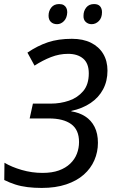

<svg xmlns="http://www.w3.org/2000/svg" viewBox="-20 -915 555 945"><path d="M185 10Q148 10 115.5 6Q83 2 55 -7Q27 -16 1 -29L2 -114Q37 -93 87 -78.5Q137 -64 189 -64Q236 -64 269.5 -76Q303 -88 325.5 -109.5Q348 -131 358.5 -158.5Q369 -186 369 -216Q369 -276 330.5 -304Q292 -332 221 -332H126L142 -405H230Q277 -405 319.5 -419.5Q362 -434 389.5 -466.5Q417 -499 417 -554Q417 -603 389.5 -626.5Q362 -650 315 -650Q272 -650 231 -634Q190 -618 150 -592L115 -656Q165 -690 216 -707Q267 -724 334 -724Q389 -724 428 -704.5Q467 -685 488 -650Q509 -615 509 -567Q509 -516 487.5 -475.5Q466 -435 426 -408Q386 -381 331 -369V-367Q370 -361 399.5 -342Q429 -323 445.5 -290.5Q462 -258 462 -212Q462 -167 444.5 -126.5Q427 -86 392.5 -55.5Q358 -25 306 -7.5Q254 10 185 10ZM431 -796Q414 -796 402 -807Q390 -818 391 -838Q391 -861 404.5 -878Q418 -895 443 -895Q463 -895 472.5 -884Q482 -873 482 -855Q482 -827 466.5 -811.5Q451 -796 431 -796ZM261 -796Q242 -796 230.5 -807Q219 -818 219 -838Q219 -861 232.5 -878Q246 -895 271 -895Q285 -895 293.5 -890Q302 -885 306.5 -876Q311 -867 311 -855Q310 -827 295 -811.5Q280 -796 261 -796Z"/></svg>

Font: Noto Sans Display
Style: Italic
Weight: 400
Italic angle: -12°
Designer: Monotype Design Team
Foundry: Monotype Imaging Inc.
Version: Version 2.003